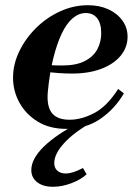

<svg xmlns="http://www.w3.org/2000/svg" viewBox="-20 -482 525 736"><path d="M234 12Q170 12 124.5 -16Q79 -44 54.5 -88.5Q30 -133 30 -184Q30 -236 54 -285.5Q78 -335 118.5 -375Q159 -415 210.5 -438.5Q262 -462 317 -462Q361 -462 395 -446.5Q429 -431 449 -403.5Q469 -376 469 -341Q469 -301 443 -269Q417 -237 369 -218.5Q321 -200 255 -200Q231 -200 204 -202Q177 -204 156 -207Q135 -210 128 -211L133 -241Q150 -234 169.5 -232.5Q189 -231 219 -231Q272 -231 305 -248Q338 -265 353 -293Q368 -321 368 -355Q368 -392 352.5 -412Q337 -432 309 -432Q282 -432 258.5 -412Q235 -392 216.5 -353Q198 -314 184 -257.5Q170 -201 163 -127Q159 -73 179.5 -48Q200 -23 247 -23Q292 -23 341 -48.5Q390 -74 433 -141L455 -124Q419 -63 363.5 -25.5Q308 12 234 12ZM183 234Q145 234 122.5 216.5Q100 199 100 170Q100 127 148 80Q196 33 289 -15L330 -12Q264 25 226 66.5Q188 108 188 143Q188 162 200 172.5Q212 183 232 183Q245 183 261 178Q277 173 298 162L312 186Q291 206 254.5 220Q218 234 183 234Z"/></svg>

Font: Libre Bodoni Medium
Style: Italic
Weight: 500
Italic angle: -13°
Designer: Pablo Impallari, Rodrigo Fuenzalida
Foundry: Impallari Type
Version: Version 2.005;gftools[0.9.23]